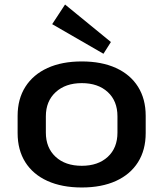

<svg xmlns="http://www.w3.org/2000/svg" viewBox="-20 -821 723 850"><path d="M342 9Q254 9 190 -20Q126 -49 92 -103Q58 -157 58 -232V-308Q58 -383 92.5 -437Q127 -491 190.5 -520Q254 -549 342 -549Q430 -549 493.5 -520Q557 -491 591 -437Q625 -383 625 -308V-232Q625 -157 591 -103Q557 -49 493.5 -20Q430 9 342 9ZM342 -87Q414 -87 457 -126.5Q500 -166 500 -234V-306Q500 -374 457 -413.5Q414 -453 342 -453Q270 -453 226.5 -413Q183 -373 183 -306V-234Q183 -167 226 -127Q269 -87 342 -87ZM471 -635 438 -583 211 -714 268 -801Z"/></svg>

Font: Pathway Extreme 28pt SemiBold
Style: Regular
Weight: 600
Designer: Eduardo Rodriguez Tunni
Foundry: Eduardo Rodriguez Tunni
Version: Version 1.001;gftools[0.9.26]